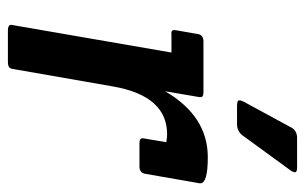

<svg xmlns="http://www.w3.org/2000/svg" viewBox="-163 -609 772 486"><g transform="rotate(90 223.0 -366.0)"><path d="M43 0ZM57 0Q43 0 43 -8Q43 -11 44 -15L113 -414H70Q60 -413 57.5 -416Q55 -419 57 -428L66 -480Q68 -495 85 -495H212Q222 -495 224.5 -492Q227 -489 225 -480L211 -398Q274 -506 378 -506Q444 -506 444 -487Q444 -484 443 -480L420 -348Q418 -333 401 -333H344Q334 -333 331.5 -336Q329 -339 331 -348L340 -401Q326 -403 320 -403Q223 -403 199 -267L155 -15Q154 -6 150 -3Q146 0 136 0ZM248 -580Q234 -580 234 -585.5Q234 -591 238 -598L301 -714Q309 -732 329 -732H404Q416 -732 416 -727Q416 -722 411 -715L325 -597Q314 -580 294 -580Z"/></g></svg>

Font: Crete Round
Style: Italic
Weight: 400
Designer: Veronika Burian
Foundry: TypeTogether
Version: Version 1.001; ttfautohint (v1.6)